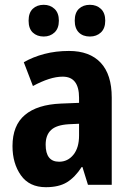

<svg xmlns="http://www.w3.org/2000/svg" viewBox="-20 -769 544 799"><path d="M267 -557Q353 -557 399 -508Q445 -459 445 -363V0H346L323 -74H320Q292 -31 258.5 -10.5Q225 10 171 10Q102 10 67 -39.5Q32 -89 32 -161Q32 -247 83.5 -290.5Q135 -334 234 -338L309 -341V-362Q309 -450 241 -450Q214 -450 183 -440Q152 -430 117 -411L79 -510Q117 -532 164.5 -544.5Q212 -557 267 -557ZM266 -252Q215 -249 192.5 -228Q170 -207 170 -167Q170 -96 226 -96Q262 -96 285.5 -125Q309 -154 309 -205V-254ZM99 -683Q99 -716 116.5 -732.5Q134 -749 162 -749Q189 -749 207 -732Q225 -715 225 -683Q225 -651 207 -634Q189 -617 162 -617Q134 -617 116.5 -633.5Q99 -650 99 -683ZM291 -683Q291 -716 308.5 -732.5Q326 -749 354 -749Q382 -749 400 -732Q418 -715 418 -683Q418 -651 400 -634Q382 -617 354 -617Q325 -617 308 -634Q291 -651 291 -683Z"/></svg>

Font: Noto Sans Khmer UI Condensed
Style: Bold
Weight: 700
Width: 3
Designer: Danh Hong and the Monotype Design Team
Foundry: Monotype Imaging Inc.
Version: Version 2.002; ttfautohint (v1.8.4.7-5d5b)